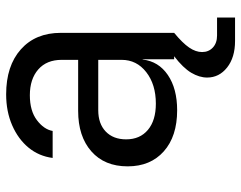

<svg xmlns="http://www.w3.org/2000/svg" viewBox="-102 -498 803 640"><g transform="rotate(-90 300.0 -178.5)"><path d="M252 10Q165 10 115 -34.5Q65 -79 65 -155Q65 -232 115 -276Q165 -320 250 -320H420V-375Q420 -425 388 -453Q356 -481 302 -481Q250 -481 219 -457.5Q188 -434 183 -405H93Q99 -451 127.5 -485.5Q156 -520 202 -540Q248 -560 305 -560Q400 -560 455 -511Q510 -462 510 -378V0Q476 28 461 50Q446 72 446 93Q446 115 461 129Q476 143 501 143H561V203H483Q428 203 394.5 176.5Q361 150 361 110Q361 84 377 57Q393 30 432 0H422V-105H421Q415 -52 369.5 -21Q324 10 252 10ZM274 -61Q338 -61 379 -93Q420 -125 420 -175V-253H252Q207 -253 181 -228Q155 -203 155 -160Q155 -114 186.5 -87.5Q218 -61 274 -61Z"/></g></svg>

Font: JetBrainsMono NF
Style: Regular
Weight: 400
Designer: Philipp Nurullin, Konstantin Bulenkov
Foundry: JetBrains
Version: Version 2.251; ttfautohint (v1.8.3);Nerd Fonts 2.2.2